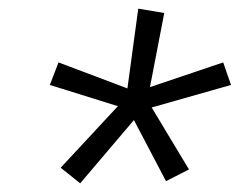

<svg xmlns="http://www.w3.org/2000/svg" viewBox="-20 -841 553 443"><path d="M165 -418 120 -454 252 -596 95 -645 115 -697 274 -637 299 -821 359 -811 326 -640 495 -697 513 -645 330 -593 416 -450 363 -423 289 -564Z"/></svg>

Font: Iosevka Curly Light
Style: Italic
Weight: 300
Italic angle: -9°
Monospace: yes
Designer: Belleve Invis
Foundry: Belleve Invis
Version: Version 22.1.2; ttfautohint (v1.8.4)